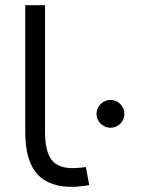

<svg xmlns="http://www.w3.org/2000/svg" viewBox="-20 -712 582 738"><path d="M323 -1Q316 1 307 2Q298 3 288.5 4Q279 5 271 6Q173 10 125 -41Q77 -92 77 -205V-692H153V-207Q153 -122 184 -91Q215 -60 283 -67Q290 -67 298.5 -68.5Q307 -70 310 -70ZM405 -221Q383 -221 367 -236.5Q351 -252 351 -274Q351 -296 367 -312Q383 -328 405 -328Q427 -328 442.5 -312Q458 -296 458 -274Q458 -252 442.5 -236.5Q427 -221 405 -221Z"/></svg>

Font: Nata Sans
Style: Regular
Weight: 400
Designer: Daniel Uzquiano Cruz
Version: Version 1.001